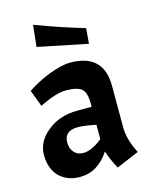

<svg xmlns="http://www.w3.org/2000/svg" viewBox="-111 -798 690 874"><g transform="rotate(-15 234.5 -361.0)"><path d="M60.5 -37.1Q24.4 -75.2 24.4 -138.7Q24.4 -202.1 82 -248Q139.6 -294.9 222.7 -294.9Q246.1 -294.9 291 -294.9Q291 -298.8 291 -311.5Q291 -361.3 271.5 -378.9Q251 -397.5 196.3 -397.5Q172.9 -397.5 141.6 -387.7Q110.4 -377.9 71.3 -358.4Q61.5 -384.8 42 -436.5Q85 -466.8 146.5 -491.2Q208 -514.6 248 -514.6Q405.3 -514.6 405.3 -363.3Q405.3 -297.9 405.3 -167Q405.3 -111.3 440.4 -42Q404.3 -27.3 334 2.9Q308.6 -44.9 296.9 -83Q242.2 0 158.2 0Q98.6 0 60.5 -37.1ZM119.1 -623Q122.1 -648.4 129.9 -724.6Q257.8 -676.8 359.4 -647.5Q357.4 -623 353.5 -575.2Q294.9 -586.9 119.1 -623ZM200.2 -101.6Q240.2 -101.6 291 -142.6Q291 -165 291 -210Q238.3 -221.7 205.1 -221.7Q141.6 -221.7 141.6 -166Q141.6 -136.7 158.2 -119.1Q173.8 -101.6 200.2 -101.6Z"/></g></svg>

Font: Acme Polish
Style: Regular
Weight: 400
Designer: Juan Pablo del Peral
Version: Version 1.002